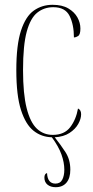

<svg xmlns="http://www.w3.org/2000/svg" viewBox="-20 -562 387 800"><path d="M212 218Q191 218 178 207.5Q165 197 165 178Q165 162 176 159Q178 203 211 203Q231 203 239.5 186.5Q248 170 248 145Q248 115 236 81.5Q224 48 196 10Q153 9 120 -17Q87 -43 67.5 -103.5Q48 -164 48 -270Q48 -375 67.5 -434.5Q87 -494 121 -518Q155 -542 199 -542Q239 -542 264.5 -527Q290 -512 302.5 -489.5Q315 -467 315 -443Q315 -418 305.5 -412Q296 -406 288 -406Q288 -459 270 -495.5Q252 -532 202 -532Q164 -532 135.5 -509.5Q107 -487 91.5 -430.5Q76 -374 76 -270Q76 -171 91 -111.5Q106 -52 133.5 -26Q161 0 200 0Q248 0 272.5 -32Q297 -64 305 -110Q318 -104 318 -86Q318 -67 306 -45.5Q294 -24 269.5 -8Q245 8 208 10Q232 40 252.5 71.5Q273 103 273 145Q273 180 257 199Q241 218 212 218Z"/></svg>

Font: Noto Serif Display ExtraCondensed Thin
Style: Regular
Weight: 100
Width: 2
Designer: Monotype Design Team
Foundry: Monotype Imaging Inc.
Version: Version 2.009